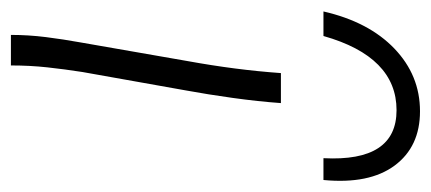

<svg xmlns="http://www.w3.org/2000/svg" viewBox="-239 -551 790 352"><g transform="rotate(90 156.0 -375.0)"><path d="M44 0Q44 -32 48 -64Q52 -96 58 -129L92 -324Q100 -368 105.5 -410.5Q111 -453 114 -495H169Q166 -453 159.5 -406.5Q153 -360 146 -322L112 -131Q107 -99 103.5 -67Q100 -35 100 0ZM270 -573Q277 -707 182 -707Q84 -707 46 -573H1Q20 -656 69 -703Q118 -750 184 -750Q249 -750 283.5 -703.5Q318 -657 310 -573Z"/></g></svg>

Font: Livvic Light
Style: Italic
Weight: 300
Italic angle: -10°
Designer: Jacques Le Bailly, Baron von Fonthausen
Version: Version 1.001; ttfautohint (v1.8.2)